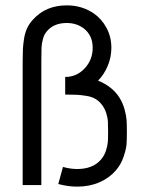

<svg xmlns="http://www.w3.org/2000/svg" viewBox="-20 -693 545 719"><path d="M230 -672.9Q287.6 -672.9 332 -642.1Q360.8 -622.1 378.9 -588.6Q397 -555.2 397 -514.2Q397 -478.5 383.3 -446Q369.6 -413.6 347.2 -391.1Q400.9 -369.1 426.8 -328.1Q439.9 -307.6 446.5 -283.2Q453.1 -258.8 454.1 -242.7Q455.1 -226.6 455.1 -200.2Q455.1 -170.9 453.9 -153.1Q452.6 -135.3 442.9 -106.2Q433.1 -77.1 414.1 -55.2Q390.1 -26.9 352.8 -10.5Q315.4 5.9 269 5.9Q234.9 5.9 198.2 -3.9L215.8 -67.9Q243.2 -60.1 269 -60.1Q327.6 -60.1 357.9 -95.2Q370.6 -109.9 376.7 -128.7Q382.8 -147.5 383.8 -160.9Q384.8 -174.3 384.8 -200.2Q384.8 -226.1 384 -239Q383.3 -252 377.7 -269.8Q372.1 -287.6 360.8 -301.8Q350.6 -314.9 336.7 -323Q322.8 -331.1 302 -334.2Q281.2 -337.4 266.8 -338.1Q252.4 -338.9 224.1 -338.9V-404.8Q267.1 -404.8 297.1 -437Q327.1 -469.2 327.1 -514.2Q327.1 -561.5 292 -587.9Q265.1 -606.9 230 -606.9Q181.6 -606.9 155.8 -576.2Q145.5 -564.5 140.9 -547.4Q136.2 -530.3 135.5 -514.9Q134.8 -499.5 134.8 -464.8V0H64.9V-464.8Q64.9 -493.2 65.7 -508.3Q66.4 -523.4 69.8 -546.4Q73.2 -569.3 81.5 -587.2Q89.8 -605 104 -620.1Q151.9 -672.9 230 -672.9Z"/></svg>

Font: Gidolinya
Style: Regular
Weight: 400
Version: Version 1.0.3